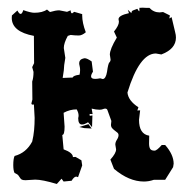

<svg xmlns="http://www.w3.org/2000/svg" viewBox="-20 -468 484 495"><path d="M348.1 -448.2 355.5 -447.8H365.2Q376 -436 391.6 -436L400.4 -437L418 -428.2L416.5 -420.4L422.4 -423.8L431.2 -386.7L433.1 -377.9L433.6 -371.1Q433.6 -341.8 396 -327.6L381.8 -330.1Q339.4 -330.1 308.6 -229.5Q310.5 -208.5 336.9 -191.4L334 -183.1L341.3 -183.6L338.4 -159.2Q338.4 -122.1 364.7 -118.2Q364.3 -106 364.3 -98.1Q364.3 -88.9 367.2 -84.2Q370.1 -79.6 378.4 -79.6Q384.3 -79.6 397 -94.2H405.8Q427.7 -69.3 427.7 -45.9L426.3 -37.1L405.8 -4.4H376.5Q363.8 0 351.1 0Q312.5 0 273.9 -32.7L264.6 -56.6Q279.3 -72.8 279.3 -83L277.3 -95.2Q277.3 -101.6 281.5 -107.9Q285.6 -114.3 285.6 -119.6Q285.6 -123.5 282.5 -126.2Q279.3 -128.9 275.6 -131.6Q272 -134.3 269 -137.7Q266.1 -141.1 266.1 -146.5L267.1 -156.2Q259.3 -178.7 256.8 -184.6Q255.4 -188 251 -188Q248.5 -188 245.1 -186.5Q241.7 -185.1 236.3 -185.1Q228 -185.1 216.3 -188L218.8 -173.8L210.9 -174.3L211.4 -169.4L218.3 -170.4L217.3 -140.1L207 -152.8Q197.8 -147 191.4 -147Q181.6 -147 181.6 -163.6Q182.6 -167 182.6 -169.9Q182.6 -177.7 177.7 -186Q160.2 -186 144 -177.2L146.5 -141.6Q146.5 -120.1 140.6 -120.1L144 -83Q168 -74.2 168 -63L174.8 -63.5L189.9 -54.7L191.9 -41.5L181.2 -11.2L176.8 -12.7Q170.9 -12.7 164.6 -2L144 0L138.7 -7.3L126.5 6.3Q88.9 -4.9 70.8 -4.9L45.9 -3.4Q38.6 -3.4 35.9 -5.1Q33.2 -6.8 31.5 -9.8Q29.8 -12.7 27.3 -15.9Q24.9 -19 17.6 -22Q14.2 -28.3 14.2 -42.5Q14.2 -58.6 17.6 -65.9Q47.4 -73.7 63 -103Q66.4 -117.2 67.9 -132.6Q69.3 -147.9 69.3 -164.1L67.4 -198.7L64.5 -198.2Q61 -198.2 61 -201.7L63.5 -211.4L63 -257.8Q66.4 -267.6 66.4 -282.7L63 -294.9L67.9 -305.2L67.4 -375.5Q10.3 -386.2 10.3 -421.9L10.7 -428.2L24.9 -440.9Q29.3 -432.1 33.2 -432.1Q37.1 -432.1 40 -441.9Q59.1 -435.1 68.4 -435.1Q89.8 -435.1 101.1 -443.4L108.9 -437Q123.5 -441.4 132.8 -441.4L152.8 -437.5L162.1 -441.4Q162.6 -433.6 166 -433.6L171.4 -437.5L191.9 -431.6V-428.2Q191.9 -409.2 201.2 -384.8Q191.4 -376.5 183.1 -376.5Q172.9 -376.5 162.1 -377.9L154.8 -375.5Q144.5 -356.9 144.5 -344.2L148.4 -318.8L145.5 -300.3Q145.5 -289.6 141.6 -267.1L167.5 -268.1Q168.9 -273.4 185.1 -275.4Q186.5 -281.7 186.5 -287.6Q186.5 -293 185.3 -297.6Q184.1 -302.2 184.1 -305.2Q184.1 -309.6 187 -313Q189.9 -316.4 198.2 -317.9Q204.6 -317.9 216.3 -309.6L219.7 -283.2Q214.8 -275.9 214.8 -271Q214.8 -264.6 225.6 -264.6Q230.5 -264.6 238.3 -266.1Q240.7 -265.1 245.1 -264.2Q252.9 -265.1 255.9 -282.7Q258.8 -304.2 262 -307.1Q265.1 -310.1 265.1 -314.5L263.2 -327.1Q263.2 -341.3 281.2 -371.1L273.9 -386.7Q286.6 -402.3 286.6 -412.1L285.6 -418.5Q285.6 -428.2 312.5 -434.1L309.6 -442.9L318.8 -434.1Q318.8 -439.9 323.7 -441.4L334 -445.3Q337.4 -439 339.4 -439V-447.8ZM216.3 -136.7 197.3 -137.7 184.6 -140.6 208 -147.9Z"/></svg>

Font: Truetypewriter PolyglOTT
Style: Regular
Weight: 400
Designer: Sergey Beatoff a.k.a. Sam_T
Version: Version 3.76